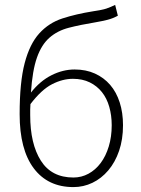

<svg xmlns="http://www.w3.org/2000/svg" viewBox="-20 -750 574 782"><path d="M279 12Q175 12 117.5 -64.5Q60 -141 60 -285Q60 -415 80.5 -493Q101 -571 140 -614Q179 -657 234.5 -675Q290 -693 359 -704Q378 -707 391 -709.5Q404 -712 413 -715Q422 -718 430 -721.5Q438 -725 449 -730L460 -686Q440 -675 418.5 -669.5Q397 -664 368 -659Q307 -649 260.5 -637Q214 -625 181.5 -596.5Q149 -568 130.5 -515.5Q112 -463 106 -373Q143 -420 189.5 -443.5Q236 -467 284 -467Q330 -467 366.5 -450.5Q403 -434 428.5 -404.5Q454 -375 467.5 -333Q481 -291 481 -240Q481 -182 465 -135.5Q449 -89 421 -56Q393 -23 356.5 -5.5Q320 12 279 12ZM279 -27Q312 -27 340.5 -42.5Q369 -58 390 -86Q411 -114 423 -153.5Q435 -193 435 -240Q435 -280 425 -315Q415 -350 395 -375Q375 -400 345.5 -414.5Q316 -429 277 -429Q235 -429 192 -407Q149 -385 104 -326Q103 -315 103 -304Q103 -293 103 -281Q103 -164 146.5 -95.5Q190 -27 279 -27Z"/></svg>

Font: Giro Light
Style: Regular
Weight: 300
Designer: Paul D. Hunt
Foundry: Adobe Systems Incorporated
Version: Version 1.000;PS 1.0;hotconv 1.0.88;makeotf.lib2.5.647800